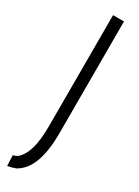

<svg xmlns="http://www.w3.org/2000/svg" viewBox="-232 -551 562 776"><g transform="rotate(30 49.0 -163.0)"><path d="M89 -12Q89 155 9 198Q-10 205 -28 208L-30 159Q-20 157 -10 151Q14 131 26 90.5Q38 50 38 -15V-534H89Z"/></g></svg>

Font: Georama ExtraCondensed Light
Style: Regular
Weight: 300
Width: 2
Designer: Jean-Baptiste Levee
Foundry: Production Type
Version: Version 1.000